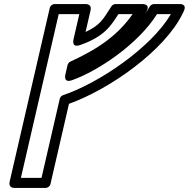

<svg xmlns="http://www.w3.org/2000/svg" viewBox="-20 -905 934 950"><path d="M275.7 -416.1 185.4 -25H83.4L270.4 -835H372.4L343.9 -711.4C343.9 -711.4 331.2 -666.2 376.6 -682.2C496.4 -724.5 527.6 -775.6 565.8 -835H636.1C564.2 -732.9 471.3 -665.7 328.2 -600.2C320.9 -596.9 315.7 -589.3 314.3 -583.1L303.7 -537.4C303.7 -537.4 291.1 -492.1 336.4 -508.2C467.6 -554.7 665.3 -688.5 756.7 -835H825.5C729 -670.5 470.1 -493.7 292.1 -434.2C283.9 -431.4 277.6 -424.4 275.7 -416.1ZM321.3 -391.3C518.8 -461.9 795.3 -653.3 884.7 -840L889.2 -849.3C907.9 -888.8 866.6 -885 866.6 -885H742.5C735.3 -885 725.8 -880.7 721.1 -872.8L718.1 -867.8C711.2 -856.2 703.4 -844.6 694.9 -833C694.9 -833 696.5 -835.5 697.1 -836.5L703.5 -846.7C729 -887.4 682.3 -885 682.3 -885H552.2C544.3 -885 535.9 -880.8 531.3 -873.6L528.2 -868.9C491.8 -813.1 478.8 -781.9 403.4 -746.8L428.2 -854.4C434.8 -883 410 -885 403.9 -885H250.5C239.8 -885 228.8 -877.2 226.2 -865.6L27.6 -5.6C21 23 45.9 25 52 25H205.3C216.1 25 227 17.2 229.7 5.6Z"/></svg>

Font: Stormning Aesir
Style: Bold
Weight: 400
Designer: Robert Jablonski, Mew Too
Foundry: Cannot Into Space Fonts
Version: Version 0.90